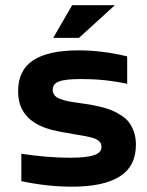

<svg xmlns="http://www.w3.org/2000/svg" viewBox="-20 -700 558 729"><path d="M264.2 -189.9Q194.8 -201.7 175.8 -207Q76.2 -233.9 54.7 -307.6Q48.8 -328.6 48.8 -354Q48.8 -433.1 105.7 -470.9Q162.6 -508.8 278.8 -508.8Q368.7 -508.8 462.9 -485.8V-381.8Q379.4 -399.9 290 -399.9Q227.1 -399.9 203.6 -390.6Q180.2 -381.3 180.2 -359.9Q180.2 -347.2 187 -338.4Q193.8 -329.6 209.2 -324Q224.6 -318.4 239.5 -315.4Q254.4 -312.5 279.8 -309.1Q305.7 -305.7 322.5 -302.7Q339.4 -299.8 364.3 -293.7Q389.2 -287.6 405.8 -280.5Q422.4 -273.4 440.9 -261.5Q459.5 -249.5 470.5 -234.6Q481.4 -219.7 488.8 -198.2Q496.1 -176.8 496.1 -150.9Q496.1 -68.8 434.8 -30Q373.5 8.8 252.9 8.8Q160.2 8.8 61 -12.2V-116.2Q161.6 -101.1 245.1 -101.1Q307.6 -101.1 336.4 -110.6Q365.2 -120.1 365.2 -141.1Q365.2 -148.9 363 -155Q360.8 -161.1 354.2 -165.8Q347.7 -170.4 341.3 -173.3Q335 -176.3 320.8 -179.4Q306.6 -182.6 296.1 -184.6Q285.6 -186.5 264.2 -189.9ZM182.1 -556.2 253.9 -680.2H416L279.8 -556.2Z"/></svg>

Font: LT Wave Text Bold
Style: Regular
Weight: 700
Designer: Daniel Lyons
Version: Version 2.5 (Glyphs App)